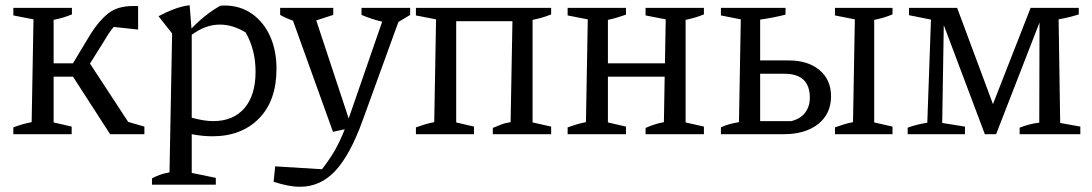

<svg xmlns="http://www.w3.org/2000/svg" viewBox="-20 -513 4176 734"><path d="M31 0V-26Q64 -39 101 -46L108 -439L31 -454V-483H255V-458Q224 -445 185 -437V-271H259L327 -384Q358 -433 393.5 -461.5Q429 -490 489 -490Q497 -490 508 -490V-400L415 -410Q406 -400 397.5 -387.5Q389 -375 381 -361L324 -270L470 -47L532 -29V0H401L259 -220H185V-45L254 -29V0Z M561 193V169Q574 162 589.5 156Q605 150 628 146L638 -385L586 -451Q616 -467 645 -478Q674 -489 705 -493L712 -404Q738 -431 765 -452.5Q792 -474 822 -491Q829 -492 837 -492Q898 -492 943 -460.5Q988 -429 1012.5 -374.5Q1037 -320 1037 -250Q1037 -128 970 -60Q903 8 792 8Q754 8 713 0V148L805 167V193ZM820 -419Q766 -419 713 -380V-63Q760 -50 795 -50Q872 -50 914.5 -99.5Q957 -149 957 -239Q957 -323 919 -389Q870 -419 820 -419Z M1026 182 1032 123 1211 134Q1241 95 1260.5 61Q1280 27 1298 -19L1253 -9L1100 -434Q1074 -443 1051 -456V-483H1254V-456L1189 -435L1313 -60Q1314 -63 1315 -66L1441 -430Q1400 -440 1362 -456V-483H1548V-456L1503 -429L1365 -49Q1318 80 1261.5 140.5Q1205 201 1127 201Q1104 201 1079 196Q1054 191 1026 182Z M1570 0V-26Q1587 -32 1603 -37Q1619 -42 1640 -46L1647 -439L1570 -454V-483H2087V-458Q2070 -451 2053 -446Q2036 -441 2016 -437V-45L2087 -29V0H1864V-24Q1879 -30 1895 -36.5Q1911 -43 1932 -46L1939 -432H1724V-45L1792 -29V0Z M2150 0V-26Q2167 -32 2183 -37Q2199 -42 2220 -46L2227 -439L2150 -454V-483H2373V-457Q2356 -451 2339.5 -446Q2323 -441 2304 -437V-271H2522L2525 -439L2448 -454V-483H2671V-458Q2654 -451 2637 -446Q2620 -441 2601 -437V-45L2671 -29V0H2448V-24Q2464 -31 2482 -37Q2500 -43 2518 -46L2521 -220H2304V-45L2373 -29V0Z M3172 0V-26Q3188 -32 3206 -37.5Q3224 -43 3241 -46L3248 -439L3172 -454V-483H3392V-458Q3375 -451 3358.5 -446Q3342 -441 3322 -437V-45L3392 -29V0ZM2736 0V-26Q2762 -39 2805 -46L2812 -439L2736 -454V-483H2983V-457Q2935 -445 2886 -438V-282H2995Q3069 -282 3113 -245Q3157 -208 3157 -145Q3157 -78 3108 -39Q3059 0 2976 0ZM2886 -50H3005Q3041 -59 3058.5 -83Q3076 -107 3076 -139Q3076 -231 2979 -231H2886Z M4033 -43 4110 -29V0H3878V-25Q3920 -41 3953 -44L3954 -427L3788 0H3745L3588 -417L3582 -43L3669 -29V0H3450V-25Q3469 -32 3488 -36.5Q3507 -41 3525 -44L3539 -438L3455 -455V-483H3639L3776 -115L3920 -483H4104V-458Q4071 -447 4027 -439Z"/></svg>

Font: Piazzolla
Style: Regular
Weight: 400
Designer: Juan Pablo del Peral
Foundry: Huerta Tipografica
Version: Version 1.330